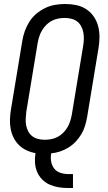

<svg xmlns="http://www.w3.org/2000/svg" viewBox="-20 -763 540 963"><path d="M321 180Q296 180 272.5 176Q249 172 228 162.5Q207 153 191 136.5Q175 120 166 98.5Q157 77 155.5 53Q154 29 158 5Q135 1 113.5 -9Q92 -19 75.5 -35Q59 -51 48.5 -72Q38 -93 33.5 -116.5Q29 -140 30 -165Q31 -190 35 -214L92 -559Q96 -584 105 -608.5Q114 -633 128 -655Q142 -677 163 -694.5Q184 -712 207 -723Q230 -734 255.5 -738.5Q281 -743 306 -743Q335 -743 362 -737.5Q389 -732 411.5 -717.5Q434 -703 449.5 -681Q465 -659 472 -632.5Q479 -606 479 -577.5Q479 -549 474 -521L417 -176Q413 -154 406.5 -132Q400 -110 388 -90Q376 -70 359.5 -52.5Q343 -35 322.5 -22.5Q302 -10 280.5 -3Q259 4 237 6Q233 27 236.5 47Q240 67 251.5 82Q263 97 282 103.5Q301 110 321 110H346V180ZM204 -62Q220 -62 236.5 -65Q253 -68 268.5 -76Q284 -84 296.5 -96.5Q309 -109 318 -124Q327 -139 332 -155Q337 -171 340 -187L397 -532Q400 -549 400.5 -566.5Q401 -584 398 -600Q395 -616 387.5 -630.5Q380 -645 368 -654.5Q356 -664 339.5 -668.5Q323 -673 305 -673Q289 -673 272.5 -670Q256 -667 240.5 -659Q225 -651 212.5 -638.5Q200 -626 191 -611Q182 -596 177 -580Q172 -564 169 -548L112 -203Q110 -186 109 -168.5Q108 -151 111 -135Q114 -119 121.5 -104.5Q129 -90 141 -80.5Q153 -71 169.5 -66.5Q186 -62 204 -62Z"/></svg>

Font: Iosevka Fixed
Style: Italic
Weight: 400
Italic angle: -9°
Monospace: yes
Designer: Belleve Invis
Foundry: Belleve Invis
Version: Version 33.2.4